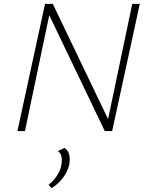

<svg xmlns="http://www.w3.org/2000/svg" viewBox="-20 -678 760 993"><path d="M70 0 213 -658H247L109 0ZM542 0H522L221 -628L228 -658H253L550 -39ZM703 -658 560 0H526L664 -658ZM247 295 231 278Q256 258 274 231.5Q292 205 297 177Q302 152 298 132.5Q294 113 279 103L314 87Q334 101 338.5 124Q343 147 338 174Q333 196 320.5 218.5Q308 241 289.5 260.5Q271 280 247 295Z"/></svg>

Font: Ysabeau Infant ExtraLight
Style: Italic
Weight: 250
Italic angle: -12°
Designer: Christian Thalmann (Catharsis Fonts)
Version: Version 2.001;gftools[0.9.30]; featfreeze: ss01,ss02,lnum